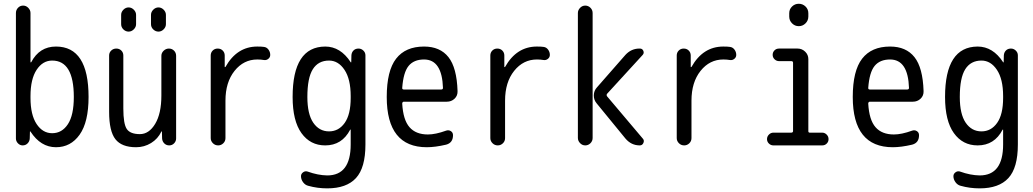

<svg xmlns="http://www.w3.org/2000/svg" viewBox="-20 -780 5540 1030"><path d="M143.6 -264.6V-254.9Q143.6 -164.1 176.3 -114.7Q209 -65.4 259.8 -65.4Q312.5 -65.4 344.2 -113.8Q376 -162.1 376 -259.8Q376 -455.1 259.8 -455.1Q209 -455.1 176.3 -405.3Q143.6 -355.5 143.6 -264.6ZM101.6 0Q86.9 0 76.2 -11.2Q65.4 -22.5 65.4 -37.1V-710Q65.4 -726.6 76.7 -738.3Q87.9 -750 104 -750Q120.1 -750 131.8 -737.8Q143.6 -725.6 143.6 -710V-446.3Q143.6 -445.3 144.5 -445.3Q146.5 -445.3 147.5 -446.3Q191.4 -530.3 280.3 -530.3Q455.1 -530.3 455.1 -259.8Q455.1 -125 407.2 -57.6Q359.4 9.8 280.3 9.8Q198.2 9.8 143.6 -74.2Q143.6 -75.2 141.6 -75.2Q140.6 -75.2 140.6 -74.2L139.6 -37.1Q138.7 -21.5 127.9 -10.7Q117.2 0 101.6 0Z M710 9.8Q632.8 9.8 599.1 -33.2Q565.4 -76.2 565.4 -179.7V-482.4Q565.4 -498 576.7 -508.8Q587.9 -519.5 604 -519.5Q620.1 -519.5 630.9 -508.8Q641.6 -498 641.6 -482.4V-198.2Q641.6 -115.2 660.2 -87.9Q678.7 -60.5 730.5 -60.5Q779.3 -60.5 812.5 -115.7Q845.7 -170.9 845.7 -267.6V-480.5Q845.7 -496.1 857.9 -507.8Q870.1 -519.5 886.2 -519.5Q902.3 -519.5 913.6 -508.3Q924.8 -497.1 924.8 -480.5V-37.1Q924.8 -22.5 914.1 -11.2Q903.3 0 887.7 0Q872.1 0 861.3 -10.7Q850.6 -21.5 849.6 -37.1L848.6 -74.2Q848.6 -75.2 847.7 -75.2Q845.7 -75.2 845.7 -74.2Q827.1 -35.2 790.5 -12.7Q753.9 9.8 710 9.8ZM870.1 -700.2V-650.4Q870.1 -634.8 857.9 -622.6Q845.7 -610.4 830.1 -610.4Q814.5 -610.4 802.2 -622.1Q790 -633.8 790 -650.4V-700.2Q790 -715.8 802.2 -728Q814.5 -740.2 830.1 -740.2Q845.7 -740.2 857.9 -728Q870.1 -715.8 870.1 -700.2ZM629.9 -700.2Q629.9 -715.8 642.1 -728Q654.3 -740.2 669.9 -740.2Q685.5 -740.2 697.8 -728Q710 -715.8 710 -700.2V-650.4Q710 -634.8 697.8 -622.6Q685.5 -610.4 669.9 -610.4Q654.3 -610.4 642.1 -622.1Q629.9 -633.8 629.9 -650.4Z M1150.4 0Q1133.8 0 1122.1 -11.7Q1110.4 -23.4 1110.4 -39.1V-482.4Q1110.4 -498 1121.1 -508.8Q1131.8 -519.5 1147.9 -519.5Q1164.1 -519.5 1174.8 -508.8Q1185.5 -498 1185.5 -482.4V-420.9Q1185.5 -419.9 1186.5 -419.9Q1188.5 -419.9 1189.5 -420.9Q1251 -530.3 1360.4 -530.3Q1384.8 -530.3 1396.5 -528.3Q1411.1 -526.4 1420.4 -513.7Q1429.7 -501 1429.7 -485.4Q1429.7 -472.7 1419.4 -464.4Q1409.2 -456.1 1396.5 -458Q1378.9 -460.9 1360.4 -460.9Q1287.1 -460.9 1238.3 -399.9Q1189.5 -338.9 1189.5 -240.2V-39.1Q1189.5 -22.5 1177.7 -11.2Q1166 0 1150.4 0Z M1745.1 -455.1Q1687.5 -455.1 1658.2 -408.7Q1628.9 -362.3 1628.9 -259.8Q1628.9 -168 1660.6 -121.6Q1692.4 -75.2 1745.1 -75.2Q1796.9 -75.2 1829.1 -120.6Q1861.3 -166 1861.3 -254.9V-264.6Q1861.3 -355.5 1828.1 -405.3Q1794.9 -455.1 1745.1 -455.1ZM1724.6 0Q1644.5 0 1597.2 -65.9Q1549.8 -131.8 1549.8 -259.8Q1549.8 -529.3 1724.6 -530.3Q1806.6 -530.3 1861.3 -446.3Q1861.3 -445.3 1863.3 -445.3Q1864.3 -445.3 1864.3 -446.3L1865.2 -483.4Q1866.2 -499 1876.5 -509.3Q1886.7 -519.5 1903.3 -519.5Q1918 -519.5 1929.2 -508.8Q1940.4 -498 1940.4 -483.4V-4.9Q1940.4 120.1 1889.6 175.3Q1838.9 230.5 1735.4 230.5Q1682.6 230.5 1633.8 216.8Q1617.2 212.9 1606 197.8Q1594.7 182.6 1594.7 165Q1594.7 152.3 1606.4 144Q1618.2 135.7 1630.9 140.6Q1685.5 160.2 1735.4 161.1Q1861.3 161.1 1861.3 -4.9V-84Q1861.3 -85 1860.4 -85Q1858.4 -85 1858.4 -84Q1814.5 0 1724.6 0Z M2254.9 -460.9Q2200.2 -460.9 2171.9 -426.3Q2143.6 -391.6 2137.7 -307.6Q2137.7 -299.8 2146.5 -299.8H2346.7Q2355.5 -299.8 2356.4 -307.6Q2351.6 -460.9 2254.9 -460.9ZM2269.5 9.8Q2054.7 9.8 2054.7 -259.8Q2054.7 -400.4 2105 -465.3Q2155.3 -530.3 2254.9 -530.3Q2340.8 -530.3 2385.7 -473.6Q2430.7 -417 2434.6 -291Q2435.5 -266.6 2418.5 -250.5Q2401.4 -234.4 2377 -234.4H2146.5Q2138.7 -234.4 2137.7 -224.6Q2142.6 -136.7 2176.8 -97.7Q2210.9 -58.6 2275.4 -58.6Q2316.4 -58.6 2373 -79.1Q2386.7 -84 2398.4 -76.7Q2410.2 -69.3 2410.2 -54.7Q2410.2 -13.7 2373 -3.9Q2314.5 9.8 2269.5 9.8Z M2650.4 0Q2633.8 0 2622.1 -11.7Q2610.4 -23.4 2610.4 -39.1V-482.4Q2610.4 -498 2621.1 -508.8Q2631.8 -519.5 2647.9 -519.5Q2664.1 -519.5 2674.8 -508.8Q2685.5 -498 2685.5 -482.4V-420.9Q2685.5 -419.9 2686.5 -419.9Q2688.5 -419.9 2689.5 -420.9Q2751 -530.3 2860.4 -530.3Q2884.8 -530.3 2896.5 -528.3Q2911.1 -526.4 2920.4 -513.7Q2929.7 -501 2929.7 -485.4Q2929.7 -472.7 2919.4 -464.4Q2909.2 -456.1 2896.5 -458Q2878.9 -460.9 2860.4 -460.9Q2787.1 -460.9 2738.3 -399.9Q2689.5 -338.9 2689.5 -240.2V-39.1Q2689.5 -22.5 2677.7 -11.2Q2666 0 2650.4 0Z M3335 -485.4Q3367.2 -520.5 3413.1 -519.5Q3425.8 -519.5 3431.2 -507.3Q3436.5 -495.1 3427.7 -485.4L3236.3 -276.4Q3232.4 -270.5 3236.3 -263.7L3428.7 -36.1Q3437.5 -26.4 3431.6 -13.2Q3425.8 0 3412.1 0Q3366.2 0 3335 -37.1L3180.7 -225.6Q3165 -244.1 3165.5 -269Q3166 -293.9 3182.6 -311.5ZM3080.1 -40V-710Q3080.1 -725.6 3091.8 -737.8Q3103.5 -750 3119.6 -750Q3135.7 -750 3147.5 -738.3Q3159.2 -726.6 3159.2 -710V-40Q3159.2 -23.4 3147.5 -11.7Q3135.7 0 3119.6 0Q3103.5 0 3091.8 -12.2Q3080.1 -24.4 3080.1 -40Z M3650.4 0Q3633.8 0 3622.1 -11.7Q3610.4 -23.4 3610.4 -39.1V-482.4Q3610.4 -498 3621.1 -508.8Q3631.8 -519.5 3647.9 -519.5Q3664.1 -519.5 3674.8 -508.8Q3685.5 -498 3685.5 -482.4V-420.9Q3685.5 -419.9 3686.5 -419.9Q3688.5 -419.9 3689.5 -420.9Q3751 -530.3 3860.4 -530.3Q3884.8 -530.3 3896.5 -528.3Q3911.1 -526.4 3920.4 -513.7Q3929.7 -501 3929.7 -485.4Q3929.7 -472.7 3919.4 -464.4Q3909.2 -456.1 3896.5 -458Q3878.9 -460.9 3860.4 -460.9Q3787.1 -460.9 3738.3 -399.9Q3689.5 -338.9 3689.5 -240.2V-39.1Q3689.5 -22.5 3677.7 -11.2Q3666 0 3650.4 0Z M4128.9 0Q4115.2 0 4105 -9.8Q4094.7 -19.5 4094.7 -33.7Q4094.7 -47.9 4105 -58.1Q4115.2 -68.4 4128.9 -68.4H4224.6Q4233.4 -68.4 4234.4 -76.2V-443.4Q4234.4 -452.1 4224.6 -452.1H4159.2Q4145.5 -452.1 4135.3 -461.9Q4125 -471.7 4125 -485.8Q4125 -500 4134.8 -509.8Q4144.5 -519.5 4159.2 -519.5H4258.8Q4282.2 -519.5 4299.3 -502.9Q4316.4 -486.3 4316.4 -462.9V-76.2Q4316.4 -68.4 4324.2 -68.4H4390.6Q4404.3 -68.4 4414.6 -58.1Q4424.8 -47.9 4424.8 -33.7Q4424.8 -19.5 4415 -9.8Q4405.3 0 4390.6 0ZM4213.9 -709Q4213.9 -730.5 4229 -745.1Q4244.1 -759.8 4265.1 -759.8Q4286.1 -759.8 4301.3 -745.1Q4316.4 -730.5 4316.4 -709V-691.4Q4316.4 -669.9 4301.3 -654.8Q4286.1 -639.6 4265.1 -639.6Q4244.1 -639.6 4229 -654.8Q4213.9 -669.9 4213.9 -691.4Z M4754.9 -460.9Q4700.2 -460.9 4671.9 -426.3Q4643.6 -391.6 4637.7 -307.6Q4637.7 -299.8 4646.5 -299.8H4846.7Q4855.5 -299.8 4856.4 -307.6Q4851.6 -460.9 4754.9 -460.9ZM4769.5 9.8Q4554.7 9.8 4554.7 -259.8Q4554.7 -400.4 4605 -465.3Q4655.3 -530.3 4754.9 -530.3Q4840.8 -530.3 4885.7 -473.6Q4930.7 -417 4934.6 -291Q4935.5 -266.6 4918.5 -250.5Q4901.4 -234.4 4877 -234.4H4646.5Q4638.7 -234.4 4637.7 -224.6Q4642.6 -136.7 4676.8 -97.7Q4710.9 -58.6 4775.4 -58.6Q4816.4 -58.6 4873 -79.1Q4886.7 -84 4898.4 -76.7Q4910.2 -69.3 4910.2 -54.7Q4910.2 -13.7 4873 -3.9Q4814.5 9.8 4769.5 9.8Z M5245.1 -455.1Q5187.5 -455.1 5158.2 -408.7Q5128.9 -362.3 5128.9 -259.8Q5128.9 -168 5160.6 -121.6Q5192.4 -75.2 5245.1 -75.2Q5296.9 -75.2 5329.1 -120.6Q5361.3 -166 5361.3 -254.9V-264.6Q5361.3 -355.5 5328.1 -405.3Q5294.9 -455.1 5245.1 -455.1ZM5224.6 0Q5144.5 0 5097.2 -65.9Q5049.8 -131.8 5049.8 -259.8Q5049.8 -529.3 5224.6 -530.3Q5306.6 -530.3 5361.3 -446.3Q5361.3 -445.3 5363.3 -445.3Q5364.3 -445.3 5364.3 -446.3L5365.2 -483.4Q5366.2 -499 5376.5 -509.3Q5386.7 -519.5 5403.3 -519.5Q5418 -519.5 5429.2 -508.8Q5440.4 -498 5440.4 -483.4V-4.9Q5440.4 120.1 5389.6 175.3Q5338.9 230.5 5235.4 230.5Q5182.6 230.5 5133.8 216.8Q5117.2 212.9 5106 197.8Q5094.7 182.6 5094.7 165Q5094.7 152.3 5106.4 144Q5118.2 135.7 5130.9 140.6Q5185.5 160.2 5235.4 161.1Q5361.3 161.1 5361.3 -4.9V-84Q5361.3 -85 5360.4 -85Q5358.4 -85 5358.4 -84Q5314.5 0 5224.6 0Z"/></svg>

Font: Rounded Mgen+ 1m regular
Style: Regular
Weight: 400
Designer: [Source Han Sans]
Ryoko NISHIZUKA  (kana & ideographs); Paul D. Hunt (Latin, Greek & Cyrillic); Wenlong ZHANG  (bopomofo
Version: Version 1.059.20150602